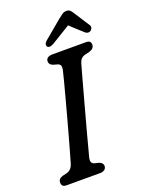

<svg xmlns="http://www.w3.org/2000/svg" viewBox="-165 -975 788 1051"><g transform="rotate(-20 228.5 -449.0)"><path d="M202.5 -101Q198.5 -82.5 202.8 -73.5Q207 -64.5 219 -61L243.5 -55Q266 -47 266 -29Q266 -15.5 256 -7.8Q246 0 230 0H36Q18.5 0 12.2 -7Q6 -14 6 -25.5Q5.5 -48 32 -56L55.5 -61.5Q85.5 -68.5 96 -103Q101 -120 111.5 -156.8Q122 -193.5 135.5 -242.2Q149 -291 163.5 -344.2Q178 -397.5 191.5 -448Q205 -498.5 215.5 -538.5Q226 -578.5 231 -600.5Q234 -616 231 -625.2Q228 -634.5 213.5 -639L191.5 -645Q168.5 -653.5 168.5 -671.5Q168.5 -700 208 -700H400.5Q418 -700 424 -693.5Q430 -687 430 -676Q430 -653 401.5 -644L374.5 -637.5Q347 -630.5 338.5 -601Q332 -578 320.2 -535.8Q308.5 -493.5 294.2 -441Q280 -388.5 265 -334Q250 -279.5 237 -230.8Q224 -182 214.8 -147.2Q205.5 -112.5 202.5 -101ZM446.5 -749.5Q431 -739 414 -753L341 -820L231.5 -753Q205 -738 194 -750Q189 -755.5 191 -764.2Q193 -773 203.5 -782.5L309.5 -871Q324 -883 334.8 -890.2Q345.5 -897.5 359 -897.5Q373 -897.5 380.2 -890.5Q387.5 -883.5 395 -871L453.5 -780.5Q459 -771 456 -762.5Q453 -754 446.5 -749.5Z"/></g></svg>

Font: Fraunces 72pt S100
Style: Italic
Weight: 400
Italic angle: -16°
Version: Version 1.000; ttfautohint (v1.8.3)